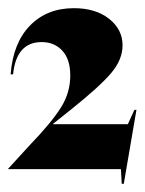

<svg xmlns="http://www.w3.org/2000/svg" viewBox="-24 -802 355 470"><path d="M272 -388H-4V-389L50 -448Q102 -502 125 -538.5Q148 -575 148 -617Q148 -657 128.5 -678Q109 -699 78 -699Q16 -699 8 -620H2Q8 -697 49.5 -739.5Q91 -782 157 -782Q210 -782 243 -756Q276 -730 276 -691Q276 -656 248 -623Q220 -590 150 -534L106 -499V-498H289L305 -533H310L279 -352H274Z"/></svg>

Font: Nyght Serif Bold
Style: Regular
Weight: 700
Designer: Maksym Kobuzan
Version: Version 0.410